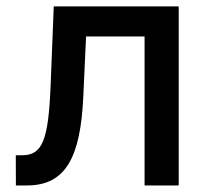

<svg xmlns="http://www.w3.org/2000/svg" viewBox="-20 -565 634 585"><path d="M28.4 0H62.5C181.5 0 225.1 -88.1 233.7 -268.5L242.2 -453.8H420.5V0H524.5V-545.5H143.8L134.2 -304C127.5 -135.7 108.3 -92 47.6 -92H28.1Z"/></svg>

Font: Magic Ui Pro Medium
Style: Regular
Weight: 500
Designer: Stefan Endress, Andreas Faust
Version: Version 1.000;FEAKit 1.0